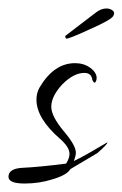

<svg xmlns="http://www.w3.org/2000/svg" viewBox="-41 -406 289 453"><path d="M17 27Q-21 27 -21 11Q-21 -8 11 -10Q53 -12 115 -20Q123 -33 123 -43Q123 -59 100 -79Q45 -127 45 -171Q45 -186 52 -199Q86 -257 136 -257Q157 -257 172 -246Q187 -235 187 -222Q187 -218 185.5 -214.5Q184 -211 182 -211Q180 -211 177 -217Q175 -234 158 -234Q133 -234 106 -207Q80 -179 80 -154Q80 -132 109 -97Q138 -63 138 -46Q138 -38 133 -26Q146 -32 165.5 -43Q185 -54 212 -70Q215 -68 189 -45L125 -7Q117 7 83 17Q52 27 17 27ZM115 -315Q113 -317 113 -319V-321L114 -322L186 -377Q198 -386 210 -386Q219 -386 225 -381Q231 -376 226 -368Q221 -359 171 -337Q119 -313 115 -315Z"/></svg>

Font: Lovers Quarrel
Style: Regular
Weight: 400
Designer: Robert E. Leuschke
Foundry: Robert E. Leuschke
Version: Version 1.010; ttfautohint (v1.8.3)